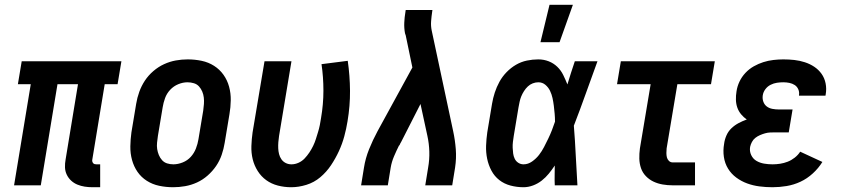

<svg xmlns="http://www.w3.org/2000/svg" viewBox="-20 -777 3540 805"><path d="M368 8Q351 8 335 5.5Q319 3 304.5 -3Q290 -9 278.5 -19.5Q267 -30 260 -44.5Q253 -59 252.5 -75.5Q252 -92 255 -108L307 -424H221L151 0H39L109 -424H55L71 -520H489L473 -424H419L367 -108Q366 -104 367 -100Q368 -96 370.5 -93Q373 -90 376.5 -89Q380 -88 384 -88H400V8Z M706 8Q676 8 647.5 2Q619 -4 595.5 -19Q572 -34 556.5 -56.5Q541 -79 533.5 -106.5Q526 -134 526.5 -163.5Q527 -193 531 -222L551 -342Q555 -367 564 -392Q573 -417 587.5 -439Q602 -461 623 -479Q644 -497 668 -508Q692 -519 717 -523.5Q742 -528 767 -528Q797 -528 825.5 -522Q854 -516 877.5 -501Q901 -486 917 -463.5Q933 -441 940.5 -413.5Q948 -386 947.5 -356.5Q947 -327 942 -298L922 -178Q918 -153 909.5 -128Q901 -103 886 -81Q871 -59 850.5 -41Q830 -23 806 -12Q782 -1 756.5 3.5Q731 8 706 8ZM707 -88Q726 -88 746 -96Q766 -104 780 -119.5Q794 -135 801.5 -154.5Q809 -174 812 -193L832 -313Q834 -327 835 -341Q836 -355 834.5 -368Q833 -381 828 -393Q823 -405 814.5 -414.5Q806 -424 793 -428Q780 -432 766 -432Q747 -432 727.5 -424Q708 -416 693.5 -400.5Q679 -385 672 -365.5Q665 -346 662 -327L642 -207Q640 -193 638.5 -179Q637 -165 639 -152Q641 -139 646 -127Q651 -115 659.5 -105.5Q668 -96 680.5 -92Q693 -88 707 -88Z M1201 8Q1172 8 1145 1Q1118 -6 1096.5 -21.5Q1075 -37 1060.5 -60Q1046 -83 1039.5 -109.5Q1033 -136 1034 -165Q1035 -194 1039 -222L1089 -520H1202L1150 -207Q1148 -194 1147 -181Q1146 -168 1146.5 -155.5Q1147 -143 1150 -131Q1153 -119 1160 -109Q1167 -99 1178 -93.5Q1189 -88 1202 -88Q1217 -88 1231.5 -94.5Q1246 -101 1257 -112.5Q1268 -124 1277 -137.5Q1286 -151 1293 -165.5Q1300 -180 1304.5 -194.5Q1309 -209 1313.5 -223.5Q1318 -238 1321 -253Q1324 -268 1326 -282Q1336 -340 1336 -397Q1336 -454 1328 -508L1438 -522Q1447 -460 1447.5 -396.5Q1448 -333 1437 -268Q1432 -237 1423.5 -205.5Q1415 -174 1401 -143.5Q1387 -113 1368 -84.5Q1349 -56 1323 -34Q1297 -12 1264.5 -2Q1232 8 1201 8Z M1494 0 1506 -74Q1512 -113 1527.5 -151.5Q1543 -190 1563 -227L1709 -494L1681 -629Q1680 -631 1679.5 -633Q1679 -635 1678 -638Q1674 -659 1675 -682Q1676 -705 1680 -728L1681 -735H1793L1792 -728Q1789 -708 1787.5 -688Q1786 -668 1790 -649L1880 -227Q1888 -190 1891 -151.5Q1894 -113 1888 -74L1876 0H1763L1775 -74Q1781 -108 1780 -141.5Q1779 -175 1772 -207L1743 -341L1662 -182Q1660 -179 1658 -175Q1656 -171 1655 -168L1653 -167Q1642 -145 1632 -121.5Q1622 -98 1618 -74L1606 0Z M2175 8Q2147 8 2120.5 1Q2094 -6 2073.5 -22Q2053 -38 2040.5 -61.5Q2028 -85 2022.5 -111.5Q2017 -138 2018 -166Q2019 -194 2023 -222L2043 -342Q2047 -366 2054.5 -389Q2062 -412 2074 -434Q2086 -456 2104 -474.5Q2122 -493 2143.5 -505.5Q2165 -518 2189 -523Q2213 -528 2237 -528Q2260 -528 2280.5 -520Q2301 -512 2316.5 -497Q2332 -482 2341.5 -462.5Q2351 -443 2359 -423Q2366 -447 2374 -471.5Q2382 -496 2390 -520H2485Q2460 -452 2436 -384.5Q2412 -317 2386 -250Q2391 -188 2394 -125Q2397 -62 2401 0H2306Q2305 -21 2305.5 -41.5Q2306 -62 2306 -83Q2294 -65 2281 -49Q2268 -33 2251.5 -20Q2235 -7 2215 0.5Q2195 8 2175 8ZM2175 -88Q2194 -88 2211 -100Q2228 -112 2240 -127.5Q2252 -143 2261 -160.5Q2270 -178 2278.5 -195.5Q2287 -213 2294 -231Q2301 -249 2307 -267Q2307 -284 2305.5 -300.5Q2304 -317 2302 -333.5Q2300 -350 2296.5 -366Q2293 -382 2286 -396.5Q2279 -411 2266.5 -421.5Q2254 -432 2237 -432Q2225 -432 2213.5 -427.5Q2202 -423 2193 -414.5Q2184 -406 2177 -395Q2170 -384 2165.5 -373Q2161 -362 2158.5 -350Q2156 -338 2154 -327L2134 -207Q2132 -194 2130.5 -182Q2129 -170 2129.5 -157.5Q2130 -145 2131.5 -133.5Q2133 -122 2138 -111.5Q2143 -101 2153 -94.5Q2163 -88 2175 -88ZM2246 -600 2284 -757H2382L2326 -600Z M2800 0Q2779 0 2758.5 -3.5Q2738 -7 2720 -15.5Q2702 -24 2688 -38.5Q2674 -53 2667.5 -72Q2661 -91 2660.5 -112Q2660 -133 2663 -155L2708 -424H2567L2583 -520H2977L2961 -424H2820L2775 -155Q2774 -145 2774 -135.5Q2774 -126 2776 -117.5Q2778 -109 2784.5 -102.5Q2791 -96 2801 -96H2894V0Z M3219 8Q3191 8 3164 4.5Q3137 1 3112.5 -8Q3088 -17 3067 -32.5Q3046 -48 3032.5 -70Q3019 -92 3015 -119Q3011 -146 3016 -174Q3018 -191 3025.5 -208.5Q3033 -226 3046.5 -239Q3060 -252 3077 -261Q3094 -270 3111 -276Q3098 -285 3087.5 -297.5Q3077 -310 3071.5 -325.5Q3066 -341 3065.5 -358.5Q3065 -376 3068 -394Q3071 -415 3080.5 -435Q3090 -455 3105.5 -471.5Q3121 -488 3140.5 -499Q3160 -510 3180.5 -516.5Q3201 -523 3222.5 -525.5Q3244 -528 3264 -528Q3288 -528 3310.5 -525.5Q3333 -523 3354.5 -516Q3376 -509 3394 -497Q3412 -485 3424.5 -467.5Q3437 -450 3441.5 -427.5Q3446 -405 3442 -382L3441 -376H3330V-378Q3332 -391 3327 -402.5Q3322 -414 3312 -420.5Q3302 -427 3289.5 -429.5Q3277 -432 3264 -432Q3251 -432 3237.5 -430Q3224 -428 3211 -421.5Q3198 -415 3189 -403Q3180 -391 3178 -377Q3176 -363 3180.5 -350.5Q3185 -338 3195 -330.5Q3205 -323 3218.5 -320.5Q3232 -318 3246 -318H3303L3287 -222H3230Q3219 -222 3208.5 -221.5Q3198 -221 3187.5 -218Q3177 -215 3166.5 -210.5Q3156 -206 3147 -199Q3138 -192 3132.5 -181.5Q3127 -171 3125 -161Q3122 -143 3129.5 -127Q3137 -111 3151.5 -102.5Q3166 -94 3183.5 -91Q3201 -88 3219 -88Q3235 -88 3251 -90.5Q3267 -93 3282.5 -99Q3298 -105 3312 -116Q3326 -127 3335 -141L3428 -98Q3412 -72 3388 -50Q3364 -28 3336 -15Q3308 -2 3278 3Q3248 8 3219 8Z"/></svg>

Font: Iosevka Curly
Style: Bold Italic
Weight: 700
Italic angle: -9°
Monospace: yes
Designer: Belleve Invis
Foundry: Belleve Invis
Version: Version 22.1.2; ttfautohint (v1.8.4)